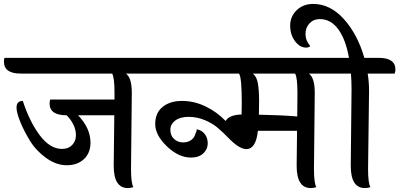

<svg xmlns="http://www.w3.org/2000/svg" viewBox="-70 -950 2030 976"><path d="M508 -107 511 -364H327Q390 -298 390 -225Q390 -172 356.5 -141Q323 -110 269.5 -110Q216 -110 164.5 -147Q113 -184 82 -235Q51 -286 32.5 -332Q14 -378 14 -403Q14 -437 46 -437Q80 -332 132 -262.5Q184 -193 245 -193Q278 -193 297 -213Q316 -233 316 -263Q316 -315 269 -364H268Q182 -364 182 -424Q182 -432 185 -444H512V-481Q512 -556 500 -576H35Q-50 -576 -50 -637Q-50 -650 -47 -656H649Q734 -656 734 -597Q734 -584 730 -576H570Q600 -555 600 -478L596 -91Q596 -19 608 1Q596 6 580 6Q508 6 508 -107Z M1246 -367Q1357 -365 1441 -358Q1442 -397 1442 -477Q1442 -557 1430 -576H1215Q1235 -561 1241 -525.5Q1247 -490 1247 -437Q1247 -384 1246 -367ZM1158 -368 1159 -426Q1159 -557 1145 -576H724Q638 -576 638 -637Q638 -648 642 -656H1579Q1665 -656 1665 -597Q1665 -584 1661 -576H1500Q1530 -555 1530 -478L1526 -91Q1526 -19 1538 1Q1525 6 1510 6Q1438 6 1438 -107Q1438 -159 1440 -285H1241Q1231 -192 1182 -192Q1146 -192 1090 -250Q1067 -274 1039.5 -298Q1012 -322 972 -339Q932 -356 889 -356Q846 -356 821 -337.5Q796 -319 796 -290Q796 -261 815 -243.5Q834 -226 860 -226Q886 -226 902.5 -238.5Q919 -251 923 -270Q930 -281 930 -293Q956 -288 971 -268.5Q986 -249 986 -220.5Q986 -192 963.5 -170.5Q941 -149 901 -149Q838 -149 778.5 -206Q719 -263 719 -319.5Q719 -376 756.5 -406.5Q794 -437 855.5 -437Q917 -437 975 -409Q1033 -381 1077 -335Q1094 -366 1158 -368Z M1713 -107 1717 -494Q1717 -537 1714 -576H1649Q1564 -576 1564 -637Q1564 -650 1567 -656H1704Q1687 -751 1649 -802Q1611 -853 1556 -853Q1524 -853 1503.5 -831.5Q1483 -810 1483 -777Q1483 -744 1507 -716Q1500 -708 1486 -708Q1454 -708 1429.5 -741Q1405 -774 1405 -820Q1405 -866 1438 -898Q1471 -930 1522 -930Q1609 -930 1678.5 -852.5Q1748 -775 1782 -656H1854Q1940 -656 1940 -597Q1940 -584 1936 -576H1799Q1806 -535 1806 -488L1801 -91Q1801 -19 1813 1Q1800 6 1785 6Q1713 6 1713 -107Z"/></svg>

Font: Laila Medium
Style: Regular
Weight: 500
Designer: Hitesh Malaviya
Foundry: Indian Type Foundry
Version: Version 1.302;PS 1.0;hotconv 1.0.78;makeotf.lib2.5.61930; tt